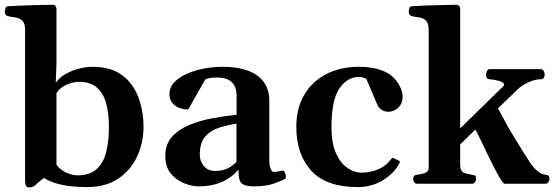

<svg xmlns="http://www.w3.org/2000/svg" viewBox="-33 -778 2351 813"><path d="M90.3 15.6Q80.1 15.6 76.7 8.1Q73.2 0.5 73.2 -10.3V-650.9Q73.2 -681.2 60.1 -691.9Q46.9 -702.6 29.3 -704.6Q11.7 -706.5 -1 -710Q-5.9 -712.4 -9.3 -716.3Q-12.7 -720.2 -12.7 -729.5Q-12.7 -735.4 -9.8 -743.2Q-6.8 -751 -1 -751.5Q16.6 -752.4 43.2 -753.7Q69.8 -754.9 99.1 -755.9Q128.4 -756.8 153.6 -757.3Q178.7 -757.8 193.4 -757.8Q199.7 -757.8 203.6 -750Q207.5 -742.2 206.1 -735.8V-508.8L203.1 -427.7Q218.8 -450.2 244.9 -464.8Q271 -479.5 301.3 -487.3Q331.5 -495.1 358.4 -495.1Q437.5 -495.1 484.9 -459Q532.2 -422.9 553.5 -364.7Q574.7 -306.6 574.7 -240.7Q574.7 -175.3 548.3 -116.9Q522 -58.6 468.8 -22.2Q415.5 14.2 334 14.2Q305.7 14.2 273.2 11.2Q240.7 8.3 209.5 -0.2Q178.2 -8.8 153.3 -24.4Q133.8 -10.3 124.5 -1.2Q115.2 7.8 108.6 11.7Q102.1 15.6 90.3 15.6ZM295.9 -35.6Q346.7 -35.6 375.5 -61.3Q404.3 -86.9 416.3 -132.8Q428.2 -178.7 428.2 -240.7Q428.2 -297.4 416.5 -340.3Q404.8 -383.3 377 -407.5Q349.1 -431.6 300.8 -431.6Q276.4 -431.6 248 -418.9Q219.7 -406.2 206.1 -383.8V-81.1Q211.9 -70.8 225.8 -60.3Q239.7 -49.8 258.3 -42.7Q276.9 -35.6 295.9 -35.6Z M667 -118.2Q667 -167 695.1 -198.5Q723.1 -230 768.6 -248.8Q814 -267.6 866.7 -277.3Q919.4 -287.1 968.8 -292V-371.1Q968.8 -398.4 959.5 -415.5Q950.2 -432.6 932.1 -441.2Q914.1 -449.7 886.7 -449.7Q863.3 -449.7 852.3 -447Q841.3 -444.3 835.9 -441.4L764.2 -314.5Q730 -314.5 707.3 -331.8Q684.6 -349.1 684.6 -379.9Q684.6 -408.2 705.1 -429.7Q725.6 -451.2 758.8 -465.8Q792 -480.5 831.1 -487.8Q870.1 -495.1 907.7 -495.1Q963.4 -495.1 1001.7 -483.9Q1040 -472.7 1063.2 -452.9Q1086.4 -433.1 1096.9 -407.5Q1107.4 -381.8 1107.4 -352.5V-97.2Q1107.4 -78.1 1112.8 -64Q1118.2 -49.8 1126 -49.8Q1132.8 -49.8 1144.8 -52.2Q1156.7 -54.7 1161.1 -55.7Q1169.4 -56.2 1173.6 -47.1Q1177.7 -38.1 1177.7 -29.8Q1177.7 -23.9 1174.8 -21.5Q1165 -14.6 1129.9 -1.7Q1094.7 11.2 1043.9 11.2Q1004.9 11.2 991 -0.7Q977.1 -12.7 977.1 -51.8V-59.6Q945.3 -23.4 903.3 -6.1Q861.3 11.2 810.1 11.2Q780.8 11.2 747.3 -1.7Q713.9 -14.6 690.4 -43Q667 -71.3 667 -118.2ZM813 -122.6Q813 -96.2 829.8 -75.2Q846.7 -54.2 878.9 -54.2Q913.1 -54.2 935.3 -67.1Q957.5 -80.1 968.3 -92.8V-254.4Q929.7 -248.5 894 -237.1Q858.4 -225.6 835.7 -199.5Q813 -173.3 813 -122.6Z M1481.9 14.2Q1347.7 14.2 1284.7 -55.4Q1221.7 -125 1221.7 -240.7Q1221.7 -320.3 1255.6 -377.2Q1289.6 -434.1 1349.1 -464.6Q1408.7 -495.1 1486.3 -495.1Q1551.3 -495.1 1595.5 -475.1Q1639.6 -455.1 1661.1 -410.2Q1667.5 -397.5 1669.7 -387.9Q1671.9 -378.4 1671.9 -369.1Q1671.9 -346.7 1661.9 -332.3Q1651.9 -317.9 1637.9 -311.3Q1624 -304.7 1612.8 -304.7Q1596.2 -304.7 1583.5 -312.7Q1570.8 -320.8 1565.9 -332L1518.6 -442.9Q1516.1 -445.3 1508.1 -448.7Q1500 -452.1 1486.8 -452.1Q1437.5 -452.1 1404.1 -403.6Q1370.6 -355 1370.6 -239.3Q1370.6 -170.9 1389.9 -128.7Q1409.2 -86.4 1438.2 -66.7Q1467.3 -46.9 1496.6 -46.9Q1534.7 -46.9 1567.9 -60.8Q1601.1 -74.7 1621.1 -101.6Q1623 -104 1625.5 -107.2Q1627.9 -110.4 1632.3 -108.9L1654.8 -98.6Q1660.2 -96.2 1660.2 -92.3Q1660.2 -90.3 1659.2 -88.4Q1658.2 -86.4 1657.2 -84.5Q1633.3 -41.5 1586.4 -13.7Q1539.6 14.2 1481.9 14.2Z M1732.9 0Q1724.6 0 1720.5 -7.3Q1716.3 -14.6 1716.3 -20Q1716.3 -36.1 1732.4 -38.1Q1750.5 -39.6 1766.4 -45.4Q1782.2 -51.3 1782.2 -65.9V-650.4Q1782.2 -680.7 1769.5 -691.7Q1756.8 -702.6 1739.7 -704.6Q1722.7 -706.5 1709.5 -710Q1704.6 -712.4 1701.2 -716.3Q1697.8 -720.2 1697.8 -729.5Q1697.8 -735.4 1700.7 -743.2Q1703.6 -751 1709.5 -751.5Q1772.9 -755.4 1823.5 -756.3Q1874 -757.3 1900.9 -757.8Q1904.8 -757.8 1910.2 -753.7Q1915.5 -749.5 1915.5 -737.8V-234.4L2096.2 -411.1Q2101.6 -415.5 2101.6 -419.4Q2101.6 -429.2 2080.3 -435.3Q2059.1 -441.4 2040 -442.4Q2030.3 -443.4 2027.6 -449.5Q2024.9 -455.6 2024.9 -463.4Q2024.9 -468.8 2029.1 -477.1Q2033.2 -485.4 2041.5 -485.4H2256.8Q2265.1 -485.4 2269.3 -477.1Q2273.4 -468.8 2273.4 -463.4Q2273.4 -454.6 2269.5 -448.5Q2265.6 -442.4 2257.3 -442.4Q2233.9 -442.4 2209 -431.4Q2184.1 -420.4 2166 -406.2L2075.7 -319.3Q2089.8 -292.5 2106.4 -262.2Q2123 -231.9 2141.4 -201.4Q2159.7 -170.9 2178 -141.8Q2196.3 -112.8 2212.9 -87.4Q2226.6 -66.9 2243.7 -53.2Q2260.7 -39.6 2277.3 -38.1Q2285.6 -37.6 2289.6 -34.2Q2293.5 -30.8 2293.5 -20Q2293.5 -14.6 2289.3 -7.3Q2285.2 0 2276.9 0H2102.1Q2094.2 -5.9 2082.8 -25.4Q2071.3 -44.9 2057.6 -71.8Q2043.9 -98.6 2029.8 -127.9Q2015.6 -157.2 2002.9 -184.1Q1990.2 -210.9 1980 -229.5L1915.5 -166.5V-82Q1915.5 -52.7 1931.4 -46.4Q1947.3 -40 1965.3 -38.1Q1975.6 -37.1 1979.2 -34.2Q1982.9 -31.2 1982.9 -20Q1982.9 -14.6 1978.8 -7.3Q1974.6 0 1966.3 0Z"/></svg>

Font: Gelasio SemiBold
Style: Regular
Weight: 600
Designer: Eben Sorkin
Foundry: Eben Sorkin
Version: Version 1.008